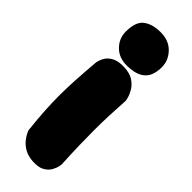

<svg xmlns="http://www.w3.org/2000/svg" viewBox="-234 -711 730 730"><g transform="rotate(45 130.5 -346.5)"><path d="M136 -1Q109 -3 91 -13.5Q73 -24 62 -38Q51 -52 46.5 -62Q42 -72 42 -72Q36 -126 33.5 -168Q31 -210 31 -248.5Q31 -287 33.5 -332Q36 -377 41 -437Q41 -437 43.5 -447Q46 -457 54 -469.5Q62 -482 80 -491.5Q98 -501 128 -500Q161 -499 180 -486Q199 -473 208.5 -456.5Q218 -440 221 -427.5Q224 -415 224 -415Q221 -367 219.5 -328Q218 -289 218 -251Q218 -213 219 -169.5Q220 -126 223 -70Q223 -70 221 -59Q219 -48 211 -33.5Q203 -19 185.5 -9Q168 1 136 -1ZM135 -511Q91 -510 64.5 -536.5Q38 -563 38 -600Q38 -653 64 -672.5Q90 -692 134 -692Q178 -692 204.5 -664.5Q231 -637 231 -600Q231 -576 223 -556Q215 -536 194 -524Q173 -512 135 -511Z"/></g></svg>

Font: Sour Gummy Black
Style: Regular
Weight: 900
Version: Version 1.000